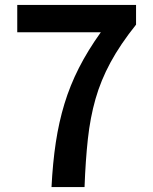

<svg xmlns="http://www.w3.org/2000/svg" viewBox="-20 -759 620 779"><path d="M189 0Q194 -99 206.5 -181.5Q219 -264 241.5 -338Q264 -412 300 -483Q336 -554 389 -628H50V-739H532V-659Q468 -579 428.5 -506Q389 -433 367.5 -357.5Q346 -282 336.5 -195Q327 -108 323 0Z"/></svg>

Font: Noto Sans HK Thin SemiBold
Style: Regular
Weight: 600
Version: Version 2.004-H2;hotconv 1.0.118;makeotfexe 2.5.65603